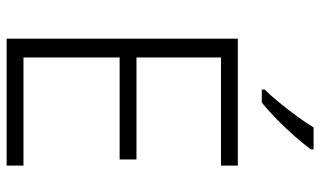

<svg xmlns="http://www.w3.org/2000/svg" viewBox="-218 -770 988 593"><g transform="rotate(90 276.5 -474.0)"><path d="M492 0H100V-714H492V-662H158V-401H473V-349H158V-52H492ZM442 -940Q427 -919 402.5 -891Q378 -863 350 -835.5Q322 -808 297 -788H257V-797Q276 -816 298 -843Q320 -870 340.5 -898Q361 -926 374 -948H442Z"/></g></svg>

Font: Noto Sans Arabic UI Lt
Style: Regular
Weight: 300
Designer: Monotype Design Team, Nadine Chahine and Nizar Qandah
Foundry: Monotype Imaging Inc.
Version: Version 2.010; ttfautohint (v1.8.4.7-5d5b)